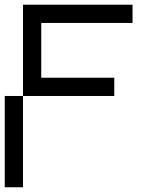

<svg xmlns="http://www.w3.org/2000/svg" viewBox="-20 -789 655 809"><path d="M0 0V-384.6H76.9V0ZM76.9 -384.6V-769.2H538.5V-692.3H153.8V-461.5H461.5V-384.6Z"/></svg>

Font: Mintsoda - Lime Green 13x16
Style: Regular
Weight: 400
Designer: Mintsoda-15
Version: Version 1.0